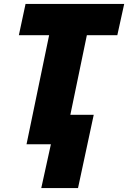

<svg xmlns="http://www.w3.org/2000/svg" viewBox="-20 -734 652 977"><path d="M190 223H377L457 -150H338L422 -555H577L612 -714H110L76 -555H230L115 0H239Z"/></svg>

Font: Noto Sans UI Black
Style: Italic
Weight: 900
Italic angle: -372°
Designer: Monotype Design Team
Foundry: Monotype Imaging Inc.
Version: Version 1.901